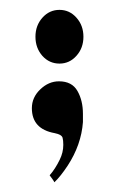

<svg xmlns="http://www.w3.org/2000/svg" viewBox="-20 -275 235 391"><path d="M91.3 -3.9Q44.9 -12.2 44.9 -54.7Q44.9 -76.7 62 -93Q79.1 -109.4 100.1 -109.4Q126.5 -109.4 137.7 -89.8Q148.9 -70.3 148.9 -43V-26.4Q145.5 20 117.7 62.5Q103.5 84 90.8 96.2Q89.4 93.3 86.2 88.9Q83 84.5 81.1 82Q92.3 69.3 101.6 50.3Q108.9 35.6 108.9 20Q108.9 10.7 107.4 5.4Q105.5 -1 91.3 -3.9ZM66.4 -161.1Q52.2 -177.2 52.2 -200.2Q52.2 -223.1 66.4 -239Q80.6 -254.9 101.1 -254.9Q121.6 -254.9 135.7 -239Q149.9 -223.1 149.9 -200.2Q149.9 -177.2 135.7 -161.4Q121.6 -145.5 101.1 -145.5Q80.6 -145.5 66.4 -161.1Z"/></svg>

Font: LaylaRuqaa
Style: Regular
Weight: 400
Version: Version 2.0